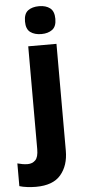

<svg xmlns="http://www.w3.org/2000/svg" viewBox="-116 -803 474 1077"><g transform="rotate(-5 121.0 -264.0)"><path d="M61 -689Q61 -733 84.5 -750.5Q108 -768 147 -768Q185 -768 208.5 -750Q232 -732 232 -689Q232 -646 208 -628.5Q184 -611 147 -611Q109 -611 85 -628.5Q61 -646 61 -689ZM42 240Q19 240 -6.5 237Q-32 234 -51 228V100Q-36 104 -22 106.5Q-8 109 7 109Q33 109 50 92Q67 75 67 30V-549H226V53Q226 136 182 188Q138 240 42 240Z"/></g></svg>

Font: Noto Sans Kannada SemiCondensed ExtraBold
Style: Regular
Weight: 800
Width: 4
Designer: Jelle Bosma - Monotype Design Team
Foundry: Monotype Imaging Inc.
Version: Version 2.005; ttfautohint (v1.8.4.7-5d5b)